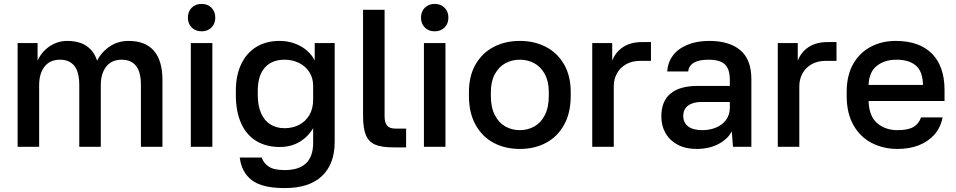

<svg xmlns="http://www.w3.org/2000/svg" viewBox="-20 -750 4886 981"><path d="M70 -530H172V-440Q184 -468 206.5 -491Q229 -514 259 -527.5Q289 -541 322 -541Q385 -541 423 -514.5Q461 -488 476 -440Q500 -486 542 -513.5Q584 -541 637 -541Q722 -541 766 -491Q810 -441 810 -340V0H700V-315Q700 -383 674.5 -414Q649 -445 602 -445Q550 -445 522.5 -409.5Q495 -374 495 -315V0H385V-315Q385 -383 359.5 -414Q334 -445 287 -445Q235 -445 207.5 -409.5Q180 -374 180 -315V0H70Z M955 -530H1065V0H955ZM940 -660Q940 -691 959.5 -710.5Q979 -730 1010 -730Q1041 -730 1060.5 -710.5Q1080 -691 1080 -660Q1080 -629 1060.5 -609.5Q1041 -590 1010 -590Q979 -590 959.5 -609.5Q940 -629 940 -660Z M1205 55H1317Q1327 84 1353.5 101.5Q1380 119 1435 119Q1580 119 1580 -20V-95Q1554 -51 1510.5 -25Q1467 1 1409 1Q1341 1 1290.5 -29Q1240 -59 1212.5 -119Q1185 -179 1185 -265V-285Q1185 -366 1213 -423.5Q1241 -481 1291 -511Q1341 -541 1408 -541Q1450 -541 1486.5 -527.5Q1523 -514 1549 -491Q1575 -468 1588 -441V-530H1690V-25Q1690 88 1625 149.5Q1560 211 1435 211Q1319 211 1266.5 170.5Q1214 130 1205 55ZM1580 -241V-311Q1580 -352 1560 -382.5Q1540 -413 1506.5 -429Q1473 -445 1434 -445Q1369 -445 1333 -404.5Q1297 -364 1297 -285V-265Q1297 -210 1314 -171.5Q1331 -133 1362 -114Q1393 -95 1434 -95Q1474 -95 1507 -111.5Q1540 -128 1560 -161Q1580 -194 1580 -241Z M1835 -159V-700H1945V-157Q1945 -123 1958 -108Q1971 -93 2000 -93H2055V3H1990Q1930 3 1897 -11Q1864 -25 1849.5 -59.5Q1835 -94 1835 -159Z M2146 -530H2256V0H2146ZM2131 -660Q2131 -691 2150.5 -710.5Q2170 -730 2201 -730Q2232 -730 2251.5 -710.5Q2271 -691 2271 -660Q2271 -629 2251.5 -609.5Q2232 -590 2201 -590Q2170 -590 2150.5 -609.5Q2131 -629 2131 -660Z M2376 -260V-280Q2376 -362 2410 -421Q2444 -480 2503 -510.5Q2562 -541 2636 -541Q2710 -541 2769 -510.5Q2828 -480 2862 -421Q2896 -362 2896 -280V-260Q2896 -173 2862 -112Q2828 -51 2769.5 -20Q2711 11 2636 11Q2561 11 2502.5 -20Q2444 -51 2410 -112Q2376 -173 2376 -260ZM2784 -260V-280Q2784 -334 2763.5 -371.5Q2743 -409 2709.5 -427Q2676 -445 2636 -445Q2596 -445 2562.5 -427Q2529 -409 2508.5 -371.5Q2488 -334 2488 -280V-260Q2488 -201 2508.5 -161.5Q2529 -122 2562.5 -103.5Q2596 -85 2636 -85Q2676 -85 2709.5 -103.5Q2743 -122 2763.5 -161.5Q2784 -201 2784 -260Z M3006 -530H3108V-440Q3125 -484 3163.5 -509.5Q3202 -535 3261 -535H3306V-439H3251Q3209 -439 3178.5 -421.5Q3148 -404 3132 -374.5Q3116 -345 3116 -310V0H3006Z M3359 -155Q3359 -233 3406 -272Q3453 -311 3544 -311H3709V-340Q3709 -380 3697.5 -402.5Q3686 -425 3662 -435Q3638 -445 3599 -445Q3504 -445 3496 -385H3389Q3392 -431 3418 -466Q3444 -501 3492 -521Q3540 -541 3604 -541Q3706 -541 3762.5 -493.5Q3819 -446 3819 -346V0H3725L3719 -79Q3699 -40 3651.5 -14.5Q3604 11 3539 11Q3483 11 3442.5 -10.5Q3402 -32 3380.5 -69.5Q3359 -107 3359 -155ZM3709 -200V-229H3564Q3521 -229 3496 -210.5Q3471 -192 3471 -158Q3471 -124 3495.5 -104.5Q3520 -85 3569 -85Q3607 -85 3639 -98.5Q3671 -112 3690 -138Q3709 -164 3709 -200Z M3954 -530H4056V-440Q4073 -484 4111.5 -509.5Q4150 -535 4209 -535H4254V-439H4199Q4157 -439 4126.5 -421.5Q4096 -404 4080 -374.5Q4064 -345 4064 -310V0H3954Z M4306 -260V-280Q4306 -365 4339.5 -423.5Q4373 -482 4430 -511.5Q4487 -541 4556 -541Q4677 -541 4741.5 -476Q4806 -411 4806 -290V-234H4418Q4420 -157 4461.5 -121Q4503 -85 4566 -85Q4620 -85 4647.5 -101.5Q4675 -118 4686 -150H4796Q4786 -98 4754 -62Q4722 -26 4674 -7.5Q4626 11 4566 11Q4494 11 4435 -19Q4376 -49 4341 -110Q4306 -171 4306 -260ZM4418 -316H4696Q4694 -387 4658.5 -416Q4623 -445 4561 -445Q4500 -445 4460 -413.5Q4420 -382 4418 -316Z"/></svg>

Font: .
Style: 
Weight: 500
Designer: A.Korolkova, Vitaly Kuzmin
Foundry: ParaType Ltd
Version: Version 1.000; Glyphs 3.2, build 3192.0